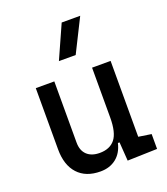

<svg xmlns="http://www.w3.org/2000/svg" viewBox="-146 -897 877 1008"><g transform="rotate(-20 293.0 -392.5)"><path d="M242.2 9.8Q160.6 9.8 116 -38.8Q71.3 -87.4 71.3 -175.8V-517.6H174.8V-175.8Q174.8 -131.3 200.2 -107.2Q225.6 -83 271.5 -83Q328.1 -83 356.9 -118.9Q385.7 -154.8 385.7 -239.3L412.1 -99.6H377.9Q365.7 -46.9 330.1 -18.6Q294.4 9.8 242.2 9.8ZM394.5 4.9 385.7 -119.1V-210H489.3V-93.8L560.5 -83V0ZM385.7 -146.5V-517.6H489.3V-175.8ZM233.9 -609.4 316.9 -794.9H420.4L327.6 -609.4Z"/></g></svg>

Font: Cascadia Mono
Style: Regular
Weight: 400
Monospace: yes
Designer: Aaron Bell
Foundry: Saja Typeworks
Version: Version 2404.023